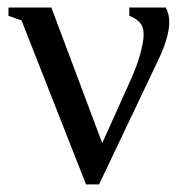

<svg xmlns="http://www.w3.org/2000/svg" viewBox="-20 -479 492 509"><path d="M360.8 -387.7Q360.8 -409.2 348.9 -420.9Q336.9 -432.6 322.8 -437V-459H419.4Q428.7 -442.9 428.7 -420.4Q428.7 -381.3 399.9 -320.8L242.7 9.8H208L37.1 -424.8L2.4 -437V-459H116.2L251 -99.6L327.1 -268.6Q343.8 -305.7 352.3 -337.4Q360.8 -369.1 360.8 -387.7Z"/></svg>

Font: Times New Roman
Style: Regular
Weight: 400
Designer: Steve Matteson
Foundry: Ascender Corporation
Version: Version 2.00.3